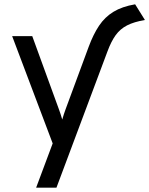

<svg xmlns="http://www.w3.org/2000/svg" viewBox="-20 -679 694 893"><path d="M148 194 225 -12 36.5 -511H130L253.5 -172Q258 -160.5 261.8 -148.2Q265.5 -136 269.5 -123Q273 -136 277.2 -148.2Q281.5 -160.5 285.5 -172L392.5 -461.5Q414 -519.5 440.8 -559.5Q467.5 -599.5 507.5 -624Q547.5 -648.5 608.5 -659L654 -586Q603.5 -577.5 571.2 -561Q539 -544.5 518 -515.5Q497 -486.5 479.5 -439L242.5 194Z"/></svg>

Font: Overpass Mono Medium
Style: Regular
Weight: 500
Monospace: yes
Designer: Delve Withrington, Dave Bailey
Foundry: Delve Fonts LLC
Version: Version 4.000